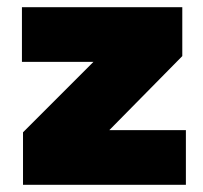

<svg xmlns="http://www.w3.org/2000/svg" viewBox="-20 -514 564 534"><path d="M497 -152V0H44V-146L240 -342H41V-494H487V-358L284 -152Z"/></svg>

Font: Nunito Sans Heavy
Style: Regular
Weight: 400
Designer: Vernon Adams
Foundry: Vernon Adams
Version: Version 2.500